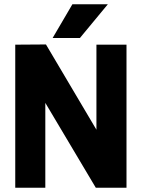

<svg xmlns="http://www.w3.org/2000/svg" viewBox="-20 -874 660 894"><path d="M191 -395V0H51V-666L194 -667L429 -270V-666H569V0H426ZM482 -854 352 -697H225L317 -854Z"/></svg>

Font: Epunda Sans ExtraBold
Style: Regular
Weight: 800
Designer: Simon Atzbach
Foundry: typofactur
Version: Version 2.204; ttfautohint (v1.8.4.7-5d5b)